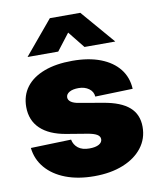

<svg xmlns="http://www.w3.org/2000/svg" viewBox="-85 -810 734 889"><g transform="rotate(-10 282.5 -366.0)"><path d="M287.1 12.2Q210.9 12.2 152.8 -10Q94.7 -32.2 60.1 -72.8Q25.4 -113.3 19.5 -167.5L209.5 -173.3Q214.4 -148.4 233.6 -133.3Q252.9 -118.2 286.6 -118.2Q315.4 -118.2 331.3 -127.2Q347.2 -136.2 347.2 -151.4Q347.2 -165 332.8 -173.6Q318.4 -182.1 288.6 -187L191.9 -203.1Q113.3 -216.3 72.3 -255.6Q31.2 -294.9 31.2 -357.9Q31.2 -412.1 60.5 -450.9Q89.8 -489.7 145.3 -510.7Q200.7 -531.7 277.8 -531.7Q354.5 -531.7 410.2 -510.3Q465.8 -488.8 497.1 -449.5Q528.3 -410.2 531.2 -355.5L354.5 -350.1Q353 -373.5 333.3 -387.9Q313.5 -402.3 284.7 -402.3Q257.3 -402.3 241.5 -393.1Q225.6 -383.8 225.6 -368.7Q225.6 -356.4 237.8 -347.4Q250 -338.4 274.4 -334.5L385.3 -315.4Q467.3 -301.8 506.6 -267.3Q545.9 -232.9 545.9 -174.3Q545.9 -118.7 513.4 -76.7Q481 -34.7 422.6 -11.2Q364.3 12.2 287.1 12.2ZM221.7 -585H78.1V-585.9L210.4 -744.1H353.5L489.3 -585.9V-585H345.2L282.2 -663.6Z"/></g></svg>

Font: Inter 28pt Black
Style: Regular
Weight: 900
Designer: Rasmus Andersson
Foundry: rsms
Version: Version 4.001;git-66647c0bb